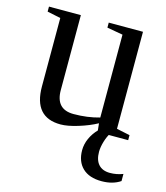

<svg xmlns="http://www.w3.org/2000/svg" viewBox="-101 -537 702 812"><g transform="rotate(15 250.0 -131.0)"><path d="M152.8 -130.9Q152.8 -46.9 231 -46.9Q291.5 -46.9 344.2 -62V-424.8L274.9 -437V-459H424.8V-34.2L482.9 -22V0H349.1L345.2 -37.1Q310.5 -18.1 265.1 -4.2Q219.7 9.8 189 9.8Q71.8 9.8 71.8 -125V-424.8L13.2 -437V-459H152.8ZM418.5 196.8Q364.3 196.8 335 168.7Q305.7 140.6 305.7 90.8Q305.7 64.9 317.1 39.3Q328.6 13.7 349.6 -7.8H402.8Q391.6 8.3 384 33.7Q376.5 59.1 376.5 79.1Q376.5 115.2 393.8 134.5Q411.1 153.8 443.8 153.8Q473.1 153.8 500.5 143.1V174.3Q467.3 196.8 418.5 196.8Z"/></g></svg>

Font: Liberation Serif
Style: Regular
Weight: 400
Designer: Steve Matteson
Foundry: Ascender Corporation
Version: Version 2.1.5